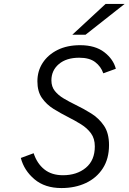

<svg xmlns="http://www.w3.org/2000/svg" viewBox="-20 -941 652 973"><path d="M291.5 12Q207.5 12 154.8 -32.5Q102 -77 85.5 -140.5L150.5 -164.5Q167.5 -112.5 204.5 -82.8Q241.5 -53 299 -53Q369.5 -53 415 -90.8Q460.5 -128.5 460.5 -199Q460.5 -239 441 -265.5Q421.5 -292 390.5 -311.2Q359.5 -330.5 324.5 -348Q287 -367 251.2 -389.2Q215.5 -411.5 192.5 -444.5Q169.5 -477.5 169.5 -529Q169.5 -581 196.2 -622.2Q223 -663.5 271.5 -687.8Q320 -712 386 -712Q462.5 -712 508.5 -676.5Q554.5 -641 567 -592.5L503.5 -569.5Q491.5 -604 462.5 -626.2Q433.5 -648.5 381.5 -648.5Q316 -648.5 278.2 -616.2Q240.5 -584 240.5 -533.5Q240.5 -502 257.8 -480.2Q275 -458.5 302.8 -442Q330.5 -425.5 362.5 -410Q403 -390.5 442 -366.2Q481 -342 506.8 -304.2Q532.5 -266.5 532.5 -206Q532.5 -136.5 501 -87.8Q469.5 -39 415 -13.5Q360.5 12 291.5 12ZM346.5 -765 515 -921H611.5L413.5 -765Z"/></svg>

Font: Overpass Light
Style: Italic
Weight: 300
Italic angle: -10°
Designer: Delve Withrington, Dave Bailey, Thomas Jockin
Foundry: Delve Fonts LLC
Version: Version 4.000; ttfautohint (v1.8.3)